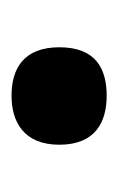

<svg xmlns="http://www.w3.org/2000/svg" viewBox="44 -521 205 333"><g transform="rotate(90 146.5 -354.5)"><path d="M146 -272C191 -272 231 -293 231 -355C231 -418 191 -437 146 -437C99 -437 62 -418 62 -355C62 -293 99 -272 146 -272Z"/></g></svg>

Font: Noto Serif Sinhala SemiCondensed ExtraBold
Style: Regular
Weight: 800
Width: 4
Designer: Jelle Bosma - Monotype Design Team
Foundry: Monotype Imaging Inc.
Version: Version 2.007